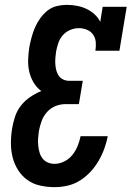

<svg xmlns="http://www.w3.org/2000/svg" viewBox="-20 -763 542 791"><path d="M205 8Q174 8 145 1.5Q116 -5 93 -21.5Q70 -38 54.5 -62.5Q39 -87 32 -115Q25 -143 25 -173.5Q25 -204 30 -234Q34 -258 42 -282.5Q50 -307 66 -327.5Q82 -348 104 -363Q126 -378 150 -388Q131 -402 118.5 -423Q106 -444 100.5 -468Q95 -492 96 -518Q97 -544 101 -570Q105 -590 110.5 -610.5Q116 -631 124.5 -650.5Q133 -670 146 -688Q159 -706 176 -719.5Q193 -733 214 -738Q235 -743 255 -743Q276 -743 297 -739Q318 -735 336 -726.5Q354 -718 369 -704.5Q384 -691 393 -673L403 -735H502L472 -554H373Q376 -572 374.5 -589.5Q373 -607 363.5 -620.5Q354 -634 338 -640.5Q322 -647 305 -647Q287 -647 269 -639.5Q251 -632 238.5 -617.5Q226 -603 220 -585Q214 -567 211 -550Q209 -537 208 -523.5Q207 -510 208 -497.5Q209 -485 212 -473Q215 -461 222 -451Q229 -441 240.5 -435.5Q252 -430 265 -430H321L305 -334H249Q228 -334 207.5 -325.5Q187 -317 172.5 -300Q158 -283 151 -263Q144 -243 140 -222Q138 -207 137 -192.5Q136 -178 137.5 -163Q139 -148 143 -134.5Q147 -121 155.5 -110Q164 -99 177 -93.5Q190 -88 205 -88Q225 -88 245 -98Q265 -108 278.5 -125Q292 -142 300 -162Q308 -182 312 -202H424Q419 -176 409.5 -150Q400 -124 386 -100Q372 -76 352.5 -55Q333 -34 309 -19Q285 -4 258 2Q231 8 205 8Z"/></svg>

Font: Iosevka Slab Oblique
Style: Bold
Weight: 700
Italic angle: -9°
Monospace: yes
Designer: Belleve Invis
Foundry: Belleve Invis
Version: Version 11.1.1; ttfautohint (v1.8.3)